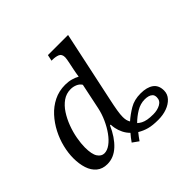

<svg xmlns="http://www.w3.org/2000/svg" viewBox="-189 -974 1240 1240"><g transform="rotate(-45 430.5 -354.0)"><path d="M646 -162Q703 -162 735 -139Q767 -116 767 -68Q767 -35 744.5 -10.5Q722 14 686 27Q650 40 607 40Q555 40 522 31Q489 22 459 4Q451 14 441 27Q431 40 423 52L381 22Q390 9 400.5 -4.5Q411 -18 420 -28Q400 -48 388 -72.5Q376 -97 371 -122Q370 -130 368.5 -138.5Q367 -147 367 -156H361Q327 -79 279 -34.5Q231 10 172 10Q128 10 99 -14Q70 -38 56.5 -79.5Q43 -121 43 -173Q43 -220 55.5 -271.5Q68 -323 93 -371.5Q118 -420 154 -459.5Q190 -499 237 -522.5Q284 -546 341 -546Q370 -546 395.5 -539Q421 -532 440 -521Q442 -534 445 -551.5Q448 -569 450 -578L460 -626Q463 -640 465 -652.5Q467 -665 467 -671Q467 -701 446.5 -709.5Q426 -718 397 -718H389L398 -760H582L480 -281Q468 -226 462.5 -192Q457 -158 457 -136Q457 -119 460 -106.5Q463 -94 470 -82Q504 -112 546 -137Q588 -162 646 -162ZM208 -53Q234 -53 261.5 -73Q289 -93 313.5 -127Q338 -161 357 -203Q376 -245 385 -288L422 -465Q411 -483 390 -492Q369 -501 346 -501Q306 -501 274 -478.5Q242 -456 218 -419Q194 -382 177.5 -338Q161 -294 153 -249.5Q145 -205 145 -169Q145 -107 163 -80Q181 -53 208 -53ZM609 -8Q647 -8 675 -23.5Q703 -39 703 -70Q703 -89 693.5 -98.5Q684 -108 669.5 -112Q655 -116 638 -116Q598 -116 561.5 -94Q525 -72 495 -42Q507 -31 521.5 -23.5Q536 -16 557 -12Q578 -8 609 -8Z"/></g></svg>

Font: Noto Serif
Style: Italic
Weight: 400
Italic angle: -12°
Designer: Monotype Design Team
Foundry: Monotype Imaging Inc.
Version: Version 2.013